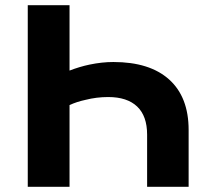

<svg xmlns="http://www.w3.org/2000/svg" viewBox="-20 -720 789 740"><path d="M547 0V-201Q547 -273 508.5 -309.5Q470 -346 397 -346Q352 -346 309 -335Q276 -328 248 -315V0H87V-700H248V-448Q287 -463 325 -471Q373 -481 417 -481Q557 -481 632 -413.5Q707 -346 707 -219V0Z"/></svg>

Font: Montserrat Z
Style: Bold
Weight: 700
Designer: Julieta Ulanovsky
Foundry: Julieta Ulanovsky
Version: Version 8.000